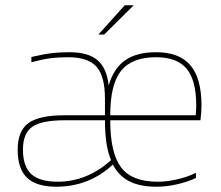

<svg xmlns="http://www.w3.org/2000/svg" viewBox="-20 -702 839 728"><path d="M194 6Q118 6 82.5 -28Q47 -62 47 -134Q47 -205 87.5 -235Q128 -265 226 -265H378V-327Q378 -414 345.5 -449.5Q313 -485 238 -485Q201 -485 170.5 -481Q140 -477 99 -466V-486Q147 -497 176.5 -500.5Q206 -504 244 -504Q314 -504 349.5 -474Q385 -444 392 -378Q411 -443 454.5 -473.5Q498 -504 572 -504Q660 -504 702 -454.5Q744 -405 744 -302Q744 -290 743 -276Q742 -262 740 -246H398Q398 -122 439 -67.5Q480 -13 578 -13Q614 -13 654 -22.5Q694 -32 723 -47V-27Q690 -12 650.5 -3Q611 6 574 6Q511 6 470.5 -14.5Q430 -35 408 -78Q363 -36 309 -15Q255 6 194 6ZM724 -302Q724 -398 687.5 -441.5Q651 -485 572 -485Q480 -485 439 -433.5Q398 -382 398 -265H722Q723 -274 723.5 -283Q724 -292 724 -302ZM67 -135Q67 -71 98.5 -42Q130 -13 199 -13Q254 -13 305 -33.5Q356 -54 401 -95Q389 -123 383.5 -160.5Q378 -198 378 -246H226Q137 -246 102 -221Q67 -196 67 -135ZM453 -682H487L375 -571H353Z"/></svg>

Font: Blinker Thin
Style: Regular
Weight: 100
Designer: Juergen Huber
Foundry: supertype
Version: Version 1.017;hotconv 1.0.117;makeotfexe 2.5.65602